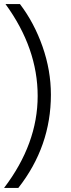

<svg xmlns="http://www.w3.org/2000/svg" viewBox="-27 -727 350 943"><path d="M-7 196Q158 -21 158 -255.5Q158 -490 0 -707H71Q141 -615 182 -498Q223 -381 223 -262Q223 -8 63 196Z"/></svg>

Font: Hind Colombo Light
Style: Regular
Weight: 300
Designer: Jyotish Sonowal, Aditi Pimprikar
Foundry: Indian Type Foundry
Version: Version 1.000;PS 1.0;hotconv 1.0.86;makeotf.lib2.5.63406; tt